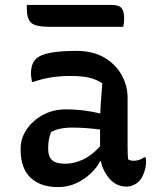

<svg xmlns="http://www.w3.org/2000/svg" viewBox="-20 -751 640 781"><path d="M499 -353V-152Q499 -139 499.5 -127Q500 -115 501 -103Q510 -97 523 -97Q534 -97 545.5 -100.5Q557 -104 566 -111H572Q573 -107 573.5 -103Q574 -99 574 -94Q574 -71 566 -49Q558 -27 547 -15Q523 8 495 8Q454 8 426.5 -23Q399 -54 390 -96H388Q374 -69 348.5 -45Q323 -21 289.5 -5.5Q256 10 216 10Q144 10 104 -28.5Q64 -67 64 -141V-147Q64 -188 88 -224Q112 -260 153.5 -283Q195 -306 247 -306Q289 -306 326 -301Q363 -296 388 -289Q389 -322 391.5 -351Q394 -380 396 -412Q371 -429 340.5 -435.5Q310 -442 268 -442Q224 -442 187 -436Q150 -430 116 -418H110Q109 -426 107.5 -434.5Q106 -443 106 -453Q106 -471 111 -486.5Q116 -502 127 -512Q159 -544 291 -544Q358 -544 404 -517Q450 -490 474.5 -446.5Q499 -403 499 -353ZM176 -146Q176 -113 192.5 -99Q209 -85 247 -85Q280 -85 316.5 -101.5Q353 -118 387 -156V-224Q358 -228 329 -230Q300 -232 274 -232Q218 -232 187 -213Q182 -199 179 -183.5Q176 -168 176 -149ZM89 -731H434Q464 -731 474.5 -718Q485 -705 485 -676Q485 -667 484 -658Q483 -649 481 -642H181Q123 -642 106 -659Q89 -676 89 -716Z"/></svg>

Font: Recursive Sn Csl St Med
Style: Regular
Weight: 500
Version: Version 1.079;hotconv 1.0.112;makeotfexe 2.5.65598; ttfautoh